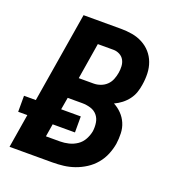

<svg xmlns="http://www.w3.org/2000/svg" viewBox="-133 -841 866 947"><g transform="rotate(20 300.0 -367.5)"><path d="M23 0 52 -177H4V-261H66L144 -735H341Q371 -735 400 -730Q429 -725 454.5 -711.5Q480 -698 498.5 -677Q517 -656 527 -629Q537 -602 538 -572Q539 -542 534 -512Q531 -491 524 -470.5Q517 -450 503.5 -432Q490 -414 472 -400Q454 -386 434 -377Q457 -365 475.5 -346Q494 -327 504.5 -302.5Q515 -278 516 -250Q517 -222 513 -194Q508 -165 496.5 -137Q485 -109 465 -85Q445 -61 418.5 -44Q392 -27 363.5 -17Q335 -7 306 -3.5Q277 0 248 0ZM228 -435H306Q324 -435 342 -441.5Q360 -448 373.5 -461Q387 -474 394 -491.5Q401 -509 404 -527Q407 -544 406 -562Q405 -580 397 -594.5Q389 -609 373.5 -617Q358 -625 341 -625H259ZM174 -110H248Q270 -110 293 -115.5Q316 -121 336 -134.5Q356 -148 367.5 -169.5Q379 -191 383 -213Q386 -236 382.5 -258Q379 -280 365.5 -296Q352 -312 330.5 -318.5Q309 -325 286 -325H210L199 -261H302V-177H185Z"/></g></svg>

Font: Iosevka SS04 XBd Ex
Style: Italic
Weight: 800
Width: 7
Italic angle: -9°
Monospace: yes
Designer: Belleve Invis
Foundry: Belleve Invis
Version: Version 19.0.0; ttfautohint (v1.8.4)